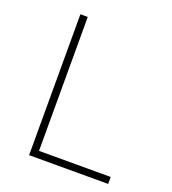

<svg xmlns="http://www.w3.org/2000/svg" viewBox="-127 -785 790 881"><g transform="rotate(20 268.0 -344.0)"><path d="M115 0V-688H151V-34H501V0Z"/></g></svg>

Font: Saira Thin Thin
Style: Regular
Weight: 250
Version: Version 1.101